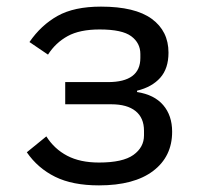

<svg xmlns="http://www.w3.org/2000/svg" viewBox="-20 -548 640 580"><path d="M61 -88 120 -136Q144 -98 183 -77.5Q222 -57 279 -57Q351 -57 383 -80Q415 -103 415 -139V-153Q415 -192 389.5 -212.5Q364 -233 316 -233H177V-300H306Q404 -300 404 -373V-385Q404 -418 376.5 -438.5Q349 -459 281 -459Q221 -459 184.5 -439Q148 -419 125 -383L69 -421Q104 -472 154 -500Q204 -528 285 -528Q388 -528 438.5 -491Q489 -454 489 -389Q489 -341 464 -313Q439 -285 394 -274V-270Q446 -262 473 -230.5Q500 -199 500 -150Q500 -75 442.5 -31.5Q385 12 279 12Q199 12 146.5 -14Q94 -40 61 -88Z"/></svg>

Font: IBM Plaex Mono
Style: Regular
Weight: 400
Designer: Mike Abbink, Paul van der Laan, Pieter van Rosmalen
Foundry: Bold Monday
Version: Version 2.003